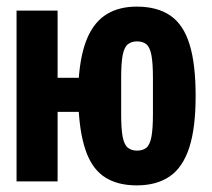

<svg xmlns="http://www.w3.org/2000/svg" viewBox="-20 -548 640 580"><path d="M393 12Q337 12 299.5 -11Q262 -34 242.5 -83.5Q223 -133 218 -210H154V0H30V-516H154V-313H218Q224 -389 245 -436Q266 -483 303 -505.5Q340 -528 393 -528Q455 -528 494.5 -501Q534 -474 552.5 -414.5Q571 -355 571 -258Q571 -161 551.5 -101.5Q532 -42 492.5 -15Q453 12 393 12ZM394 -93Q412 -93 422.5 -102Q433 -111 437.5 -135Q442 -159 442 -204V-312Q442 -357 437.5 -381Q433 -405 422.5 -414Q412 -423 394 -423Q377 -423 366 -414Q355 -405 350.5 -381Q346 -357 346 -312V-204Q346 -159 350.5 -135Q355 -111 366 -102Q377 -93 394 -93Z"/></svg>

Font: Lilex
Style: Regular
Weight: 400
Monospace: yes
Designer: Mike Abbink, Paul van der Laan, Pieter van Rosmalen, Mikhael Khrustik
Foundry: Mikhael Khrustik
Version: Version 2.510